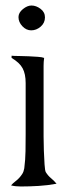

<svg xmlns="http://www.w3.org/2000/svg" viewBox="-20 -675 245 696"><path d="M94 -655Q111 -655 127 -643Q143 -631 143 -612Q143 -592 127.5 -578.5Q112 -565 93 -565Q75 -565 61 -580Q47 -595 47 -613Q47 -629 63 -642Q79 -655 94 -655ZM22 -473Q32 -472 49 -472Q66 -472 84 -471Q102 -470 117.5 -469Q133 -468 140 -465Q138 -451 138 -436.5Q138 -422 138 -408V-213Q138 -205 138 -180.5Q138 -156 139 -129Q140 -102 141.5 -79Q143 -56 146 -51Q154 -38 165 -29Q176 -20 185 -9Q153 -3 120 -1Q87 1 55 1Q35 1 20 -3Q27 -11 35 -17Q43 -23 49.5 -30Q56 -37 61 -45Q66 -53 68 -65Q72 -96 72.5 -127Q73 -158 73 -189V-374Q73 -407 62 -427.5Q51 -448 22 -465Z"/></svg>

Font: Germanica
Style: Regular
Weight: 400
Designer: Peter Wiegel
Foundry: Peter Wiegel